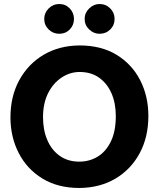

<svg xmlns="http://www.w3.org/2000/svg" viewBox="-20 -921 790 955"><path d="M375 14Q268 14 191 -33Q114 -80 73 -160Q32 -240 32 -337Q32 -442 76 -522.5Q120 -603 197 -648.5Q274 -694 375 -695Q484 -695 560.5 -648Q637 -601 677.5 -521.5Q718 -442 718 -344Q718 -239 674.5 -158.5Q631 -78 554 -32.5Q477 13 375 14ZM374 -117Q425 -117 466 -142Q507 -167 531.5 -217.5Q556 -268 556 -344Q556 -408 534.5 -457Q513 -506 473 -534.5Q433 -563 376 -563Q328 -563 286 -535Q244 -507 219 -457Q194 -407 194 -338Q194 -274 215.5 -224Q237 -174 277.5 -145.5Q318 -117 374 -117ZM275 -753Q306 -753 327 -774.5Q348 -796 348 -827Q348 -857 327 -879Q306 -901 275 -901Q244 -901 222 -879Q200 -857 200 -827Q200 -796 222 -774.5Q244 -753 275 -753ZM475 -753Q507 -753 528.5 -774.5Q550 -796 550 -827Q550 -857 528.5 -879Q507 -901 475 -901Q446 -901 423.5 -879Q401 -857 401 -827Q401 -796 423.5 -774.5Q446 -753 475 -753Z"/></svg>

Font: Catamaran ExtraBold
Style: Regular
Weight: 800
Designer: Pria Ravichandran
Version: Version 2.000